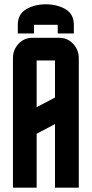

<svg xmlns="http://www.w3.org/2000/svg" viewBox="-20 -870 425 890"><path d="M247.6 -754.9H137.7V-714.8H62.5V-754.9Q62.5 -804.7 102.1 -827.6Q141.1 -850.1 192.4 -850.1Q244.1 -850.1 283.2 -827.6Q322.3 -805.2 322.3 -754.9V-714.8H247.6ZM40 0V-600.1Q40 -639.6 66.4 -667.5Q92.3 -694.8 129.9 -694.8H254.9Q292.5 -694.8 318.4 -667.5Q345.2 -639.2 345.2 -600.1V0H234.9V-294.9L149.9 -250V0ZM149.9 -373 234.9 -418V-589.8H149.9Z"/></svg>

Font: Horta
Style: Regular
Weight: 600
Width: 3
Version: Version 0.11